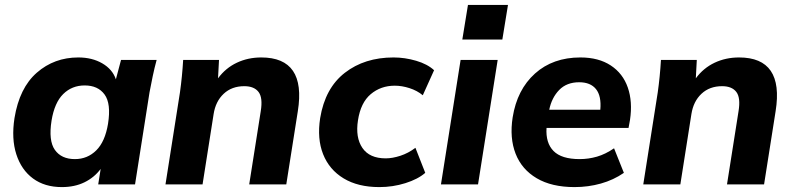

<svg xmlns="http://www.w3.org/2000/svg" viewBox="-20 -751 3231 782"><path d="M232 11Q162 11 114.5 -24Q67 -59 46.5 -122.5Q26 -186 39 -270Q59 -393 130 -455Q201 -517 299 -517Q355 -517 396.5 -493Q438 -469 452 -428L473 -507H618Q609 -474 602 -440.5Q595 -407 589 -375L530 0H380L390 -63Q364 -28 324 -8.5Q284 11 232 11ZM285 -103Q336 -103 372 -138.5Q408 -174 420 -247Q433 -329 406 -366Q379 -403 325 -403Q273 -403 237.5 -368Q202 -333 190 -260Q177 -178 203.5 -140.5Q230 -103 285 -103Z M654 0 713 -375Q722 -439 726 -507H872L868 -432Q899 -474 944.5 -495.5Q990 -517 1044 -517Q1228 -517 1193 -298L1146 0H995L1042 -298Q1051 -353 1033 -376.5Q1015 -400 975 -400Q924 -400 891 -369Q858 -338 850 -286L805 0Z M1525 11Q1438 11 1379.5 -24.5Q1321 -60 1296 -123Q1271 -186 1284 -270Q1304 -392 1384.5 -454.5Q1465 -517 1583 -517Q1629 -517 1675 -503.5Q1721 -490 1748 -465L1702 -363Q1679 -382 1648 -392Q1617 -402 1588 -402Q1531 -402 1490 -367.5Q1449 -333 1438 -261Q1427 -191 1456 -148.5Q1485 -106 1551 -106Q1578 -106 1610.5 -116.5Q1643 -127 1672 -149L1712 -47Q1682 -21 1631 -5Q1580 11 1525 11Z M1863 -590 1886 -731H2049L2026 -590ZM1776 0 1856 -507H2007L1927 0Z M2320 11Q2227 11 2166 -25Q2105 -61 2080 -125Q2055 -189 2068 -273Q2086 -386 2159 -451.5Q2232 -517 2344 -517Q2418 -517 2467.5 -484.5Q2517 -452 2537 -394.5Q2557 -337 2546 -263L2540 -230H2206Q2202 -169 2234.5 -136Q2267 -103 2341 -103Q2377 -103 2411.5 -113Q2446 -123 2481 -147L2521 -47Q2479 -18 2427.5 -3.5Q2376 11 2320 11ZM2339 -416Q2288 -416 2257.5 -384.5Q2227 -353 2217 -304H2425Q2430 -360 2407.5 -388Q2385 -416 2339 -416Z M2600 0 2659 -375Q2668 -439 2672 -507H2818L2814 -432Q2845 -474 2890.5 -495.5Q2936 -517 2990 -517Q3174 -517 3139 -298L3092 0H2941L2988 -298Q2997 -353 2979 -376.5Q2961 -400 2921 -400Q2870 -400 2837 -369Q2804 -338 2796 -286L2751 0Z"/></svg>

Font: Mulish ExtraBold
Style: Italic
Weight: 800
Italic angle: -9°
Designer: Vernon Adams
Foundry: Vernon Adams
Version: Version 3.603; ttfautohint (v1.8.3)